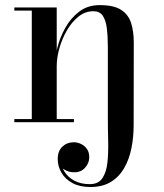

<svg xmlns="http://www.w3.org/2000/svg" viewBox="-20 -490 656 770"><path d="M342 260Q300.5 260 271.2 244.5Q242 229 226.8 203.2Q211.5 177.5 211.5 148Q211.5 115.5 230.2 98Q249 80.5 275.5 80.5Q290 80.5 304.2 87Q318.5 93.5 328.2 106.8Q338 120 338 141Q338 163 321.8 182Q305.5 201 277.5 201Q260.5 201 245.8 194.2Q231 187.5 221.8 175.8Q212.5 164 212.5 148H224Q224 174.5 238 197.5Q252 220.5 278 234.5Q304 248.5 340 248.5Q374.5 248.5 390.5 224.8Q406.5 201 410.8 161.8Q415 122.5 413.8 75Q412.5 27.5 412.5 -20V-301L516.5 -319.5L516 11.5Q516 60 507 104.8Q498 149.5 477.8 184.5Q457.5 219.5 424.2 239.8Q391 260 342 260ZM37.5 0V-12.5H276.5V0ZM107.5 0V-447.5H37.5V-460H207.5V0ZM199.5 -225.5Q199.5 -256.5 209.8 -297.8Q220 -339 241.8 -378.2Q263.5 -417.5 297.8 -443.5Q332 -469.5 379.5 -469.5Q437 -469.5 466.2 -450.2Q495.5 -431 506 -397Q516.5 -363 516.5 -319.5L412.5 -301Q412.5 -343.5 408.5 -376Q404.5 -408.5 392.2 -426.8Q380 -445 354.5 -445Q321.5 -445 294.5 -423.2Q267.5 -401.5 248 -367.5Q228.5 -333.5 218 -295.8Q207.5 -258 207.5 -225.5Z"/></svg>

Font: Bodoni Moda 18pt Medium
Style: Regular
Weight: 500
Designer: Owen Earl
Foundry: indestructible type
Version: Version 2.004